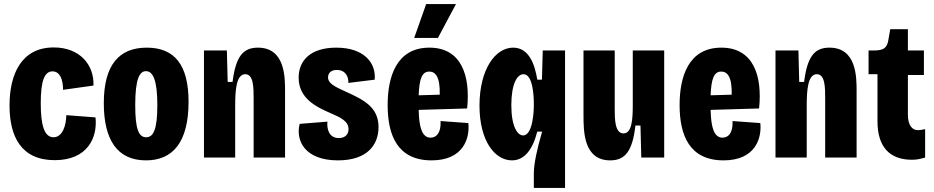

<svg xmlns="http://www.w3.org/2000/svg" viewBox="-20 -777 4607 947"><path d="M250 13C413 13 462 -100 451 -198L307 -209C307 -163 290 -100 244 -100C198 -100 181 -161 181 -268C181 -380 200 -425 239 -425C275 -425 291 -386 291 -334L441 -355C445 -457 374 -543 245 -543C83 -543 27 -407 27 -257C27 -104 84 13 250 13Z M700 14C832 14 910 -75 910 -275C910 -457 841 -542 704 -542C568 -542 492 -458 492 -268C492 -88 558 14 700 14ZM701 -100C664 -100 647 -140 647 -259C647 -390 669 -426 700 -426C736 -426 756 -377 756 -259C756 -139 737 -100 701 -100Z M986 0H1140V-254C1140 -332 1145 -411 1190 -411C1231 -411 1231 -344 1231 -290V0H1386V-327C1386 -397 1386 -542 1252 -542C1179 -542 1143 -499 1127 -373H1103L1099 -528H986Z M1647 14C1794 14 1847 -65 1847 -150C1847 -249 1774 -285 1683 -326C1625 -352 1598 -368 1598 -395C1598 -413 1609 -432 1641 -432C1688 -432 1700 -393 1698 -368L1828 -384C1836 -465 1777 -542 1639 -542C1512 -542 1453 -479 1453 -394C1453 -292 1539 -250 1608 -220C1659 -198 1699 -180 1699 -140C1699 -116 1684 -96 1651 -96C1603 -96 1591 -141 1595 -177L1458 -166C1437 -82 1485 14 1647 14Z M2140 -590 2229 -757H2082L2023 -590ZM2109 14C2267 14 2298 -97 2290 -170L2153 -180C2156 -124 2134 -98 2104 -98C2063 -98 2047 -145 2045 -235L2284 -242C2301 -405 2255 -542 2098 -542C1934 -542 1892 -396 1892 -259C1892 -109 1941 14 2109 14ZM2097 -424C2127 -424 2151 -400 2149 -310L2045 -307C2048 -389 2062 -424 2097 -424Z M2613 150H2767V-528H2657L2653 -384H2630C2618 -458 2590 -542 2511 -542C2423 -542 2345 -435 2345 -256C2345 -80 2422 14 2505 14C2566 14 2607 -38 2630 -128H2654C2628 -39 2613 32 2613 79ZM2560 -109C2532 -109 2502 -154 2502 -258C2502 -366 2532 -411 2562 -411C2609 -411 2613 -301 2613 -265V-252C2613 -239 2610 -109 2560 -109Z M2990 14C3065 14 3100 -34 3114 -158H3139L3143 0H3256V-528H3101V-260C3101 -188 3097 -119 3055 -119C3012 -119 3012 -193 3012 -240V-528H2858V-211C2858 -129 2858 14 2990 14Z M3549 14C3707 14 3738 -97 3730 -170L3593 -180C3596 -124 3574 -98 3544 -98C3503 -98 3487 -145 3485 -235L3724 -242C3741 -405 3695 -542 3538 -542C3374 -542 3332 -396 3332 -259C3332 -109 3381 14 3549 14ZM3537 -424C3567 -424 3591 -400 3589 -310L3485 -307C3488 -389 3502 -424 3537 -424Z M3805 0H3959V-254C3959 -332 3964 -411 4009 -411C4050 -411 4050 -344 4050 -290V0H4205V-327C4205 -397 4205 -542 4071 -542C3998 -542 3962 -499 3946 -373H3922L3918 -528H3805Z M4478 11C4505 11 4522 6 4543 0V-140C4528 -137 4518 -135 4507 -135C4479 -135 4458 -160 4458 -211V-407H4537V-528H4458V-633H4371L4361 -576C4354 -539 4336 -528 4289 -528H4264V-411H4308V-179C4308 -49 4371 11 4478 11Z"/></svg>

Font: Bricolage Grotesque 10pt Condensed ExtraBold
Style: Regular
Weight: 800
Width: 3
Designer: Mathieu Triay
Foundry: Atelier Triay
Version: Version 1.000;gftools[0.9.29]